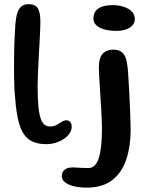

<svg xmlns="http://www.w3.org/2000/svg" viewBox="-20 -650 709 901"><path d="M197 26.5Q148 26.5 117.8 5.8Q87.5 -15 72 -63Q56.5 -111 51 -192.5Q48.5 -213 47.2 -243.2Q46 -273.5 45.8 -308.8Q45.5 -344 46 -378.2Q46.5 -412.5 47.2 -441.8Q48 -471 49.5 -489Q51 -537 56.2 -568.2Q61.5 -599.5 75.2 -615Q89 -630.5 114 -630.5Q145.5 -630.5 157.5 -611.2Q169.5 -592 169.5 -547Q169.5 -532.5 168.5 -509.5Q167.5 -486.5 166 -458.5Q164.5 -430.5 162.8 -400.8Q161 -371 159.8 -342Q158.5 -313 157.5 -288.5Q156.5 -264 156.5 -246.5Q156.5 -187 160.2 -149.8Q164 -112.5 171.5 -92.2Q179 -72 189.8 -64.2Q200.5 -56.5 214.5 -56.5Q233.5 -56.5 246.2 -63.8Q259 -71 269.5 -78.2Q280 -85.5 291 -85.5Q303 -85.5 309.8 -77Q316.5 -68.5 316.5 -55Q316.5 -39 306.5 -24.2Q296.5 -9.5 279.8 1.8Q263 13 241.5 19.8Q220 26.5 197 26.5ZM387 230.5Q355 230.5 328.2 224.2Q301.5 218 285.8 206Q270 194 270 176.5Q270 160 279.5 150.2Q289 140.5 303.5 137Q318.5 134.5 342.5 136.5Q366.5 138.5 394.5 138.5Q429 138.5 443.8 91Q458.5 43.5 458.5 -45Q458.5 -62 457.5 -86Q456.5 -110 455 -137.5Q453.5 -165 451.5 -193.5Q449.5 -222 448 -248.5Q446.5 -275 445.2 -297.2Q444 -319.5 444 -333.5Q444 -379 461.8 -398Q479.5 -417 511.5 -417Q535.5 -417 549.2 -407.2Q563 -397.5 569.8 -378.2Q576.5 -359 579.2 -331.2Q582 -303.5 583.5 -268Q584.5 -252.5 585.8 -230Q587 -207.5 588.2 -181.5Q589.5 -155.5 590.5 -129.5Q591.5 -103.5 592.2 -81.5Q593 -59.5 593 -45.5Q593 40 571.2 101.8Q549.5 163.5 504.2 197Q459 230.5 387 230.5ZM524 -505Q505 -505 486.2 -508.2Q467.5 -511.5 452.2 -518.2Q437 -525 427.8 -536Q418.5 -547 418.5 -562.5Q418.5 -586 430 -599.8Q441.5 -613.5 462.2 -619.8Q483 -626 511 -626Q529 -626 547 -622Q565 -618 579.8 -610Q594.5 -602 603.5 -589.8Q612.5 -577.5 612.5 -560.5Q612.5 -543 601.2 -530.5Q590 -518 570 -511.5Q550 -505 524 -505Z"/></svg>

Font: Gluten
Style: Regular
Weight: 400
Designer: Tyler Finck
Foundry: Etcetera Type Company
Version: Version 1.300